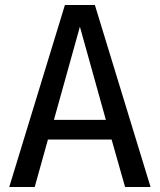

<svg xmlns="http://www.w3.org/2000/svg" viewBox="-20 -749 640 769"><path d="M240 -729H360L583 0H481L427 -190H172L119 0H17ZM404 -269 300 -642 196 -269Z"/></svg>

Font: PlemolJP35 Console
Style: Regular
Weight: 400
Version: v2.0.3; ttfautohint (v1.8.4.7-5d5b-dirty) -l 6 -r 45 -G 200 